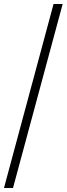

<svg xmlns="http://www.w3.org/2000/svg" viewBox="-20 -828 336 968"><path d="M0 120 250 -808H296L45.5 120Z"/></svg>

Font: Encode Sans SemiExpanded SemiExpanded ExtraLight
Style: Regular
Weight: 200
Width: 6
Designer: Multiple Designers
Foundry: Impallari Type
Version: Version 3.000; ttfautohint (v1.8.3) -l 8 -r 50 -G 200 -x 14 